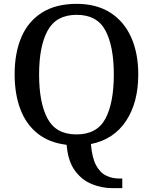

<svg xmlns="http://www.w3.org/2000/svg" viewBox="-20 -745 794 997"><path d="M564 232Q509 232 457 211Q405 190 369 141Q333 92 326 7Q235 -4 175 -52Q115 -100 85.5 -178.5Q56 -257 56 -359Q56 -470 91 -552Q126 -634 198 -679.5Q270 -725 378 -725Q481 -725 552.5 -679.5Q624 -634 661 -551.5Q698 -469 698 -358Q698 -213 634.5 -117Q571 -21 452 3Q458 73 478 111.5Q498 150 529.5 166Q561 182 599 182H615V232ZM377 -47Q484 -47 527.5 -129Q571 -211 571 -358Q571 -505 527.5 -586.5Q484 -668 378 -668Q272 -668 227.5 -586.5Q183 -505 183 -358Q183 -211 227 -129Q271 -47 377 -47Z"/></svg>

Font: Noto Serif Sinhala Medium
Style: Regular
Weight: 500
Designer: Jelle Bosma - Monotype Design Team
Foundry: Monotype Imaging Inc.
Version: Version 2.007; ttfautohint (v1.8.4.7-5d5b)